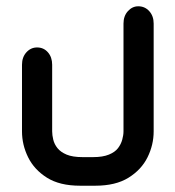

<svg xmlns="http://www.w3.org/2000/svg" viewBox="-20 -416 558 611"><path d="M283 175H235Q170 175 129.5 149.5Q89 124 69.5 84.5Q50 45 50 2V-210Q50 -234 64 -249.5Q78 -265 98 -265Q119 -265 132.5 -249.5Q146 -234 146 -210V2Q146 14 149.5 28.5Q153 43 163 55.5Q173 68 192 76Q211 84 243 84H276Q307 84 326.5 76Q346 68 355.5 55.5Q365 43 369 28.5Q373 14 373 2V-341Q373 -365 387 -380.5Q401 -396 420 -396Q441 -396 455 -380.5Q469 -365 469 -341V2Q469 45 449.5 84.5Q430 124 389 149.5Q348 175 283 175Z"/></svg>

Font: Beiruti SemiBold
Style: Regular
Weight: 600
Designer: Arlette Boutros
Foundry: Boutros
Version: Version 1.41